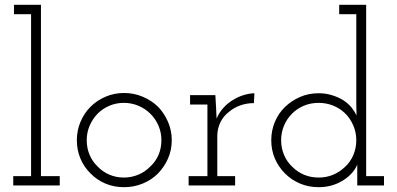

<svg xmlns="http://www.w3.org/2000/svg" viewBox="-20 -770 1649 797"><path d="M228 0V-39H150V-750H38V-711H109V-39H35V0Z M636 -50Q662 -77 677.5 -112Q693 -147 693 -188Q693 -228 677.5 -264Q662 -300 636 -327Q609 -353 572.5 -368.5Q536 -384 495 -384Q454 -384 418 -368.5Q382 -353 356 -327Q329 -300 314 -264Q299 -228 299 -188Q299 -147 314 -111.5Q329 -76 356 -50Q382 -23 417.5 -8Q453 7 495 7Q536 7 572.5 -8Q609 -23 636 -50ZM385 -79Q364 -99 352 -127Q340 -155 340 -188Q340 -220 352 -248Q364 -276 385 -298Q406 -319 434 -331Q462 -343 494 -343Q526 -343 554.5 -331Q583 -319 604 -298Q626 -276 638 -248Q650 -220 650 -188Q650 -155 638 -127Q626 -99 604 -79Q583 -57 554.5 -45Q526 -33 494 -33Q462 -33 434 -45Q406 -57 385 -79Z M956 0V-39H882V-205Q882 -236 895 -262.5Q908 -289 931 -306Q951 -323 977.5 -332.5Q1004 -342 1034 -342L1036 -383Q1013 -382 990.5 -375Q968 -368 947 -355Q925 -342 907.5 -322.5Q890 -303 879 -278Q878 -295 878 -300Q878 -305 877 -322L874 -375H769V-336H841V-39H763V0Z M1574 0V-39H1500V-750H1388V-711H1459V-379Q1459 -352 1459 -335Q1459 -318 1460 -291Q1452 -308 1439 -324Q1426 -340 1405 -354Q1384 -367 1357.5 -375Q1331 -383 1303 -383Q1261 -383 1225.5 -367.5Q1190 -352 1163 -326Q1136 -300 1121 -264Q1106 -228 1106 -188Q1106 -147 1121 -112Q1136 -77 1163 -50Q1190 -23 1225.5 -8Q1261 7 1303 7Q1333 7 1359.5 -1Q1386 -9 1407 -23Q1427 -36 1441.5 -52.5Q1456 -69 1463 -87Q1463 -74 1463 -63.5Q1463 -53 1463 -41V0ZM1303 -343Q1334 -343 1362 -332Q1390 -321 1411 -301Q1433 -280 1446 -250.5Q1459 -221 1459 -188Q1459 -155 1446.5 -126Q1434 -97 1412 -77Q1390 -56 1362.5 -44.5Q1335 -33 1303 -33Q1270 -33 1242.5 -44.5Q1215 -56 1194 -77Q1172 -97 1159.5 -126Q1147 -155 1147 -188Q1147 -220 1159 -248.5Q1171 -277 1192 -298Q1213 -319 1241 -331Q1269 -343 1303 -343Z"/></svg>

Font: Josefin Slab Thin
Style: Regular
Weight: 400
Version: Version 2.000